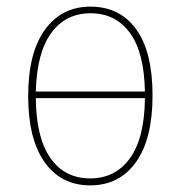

<svg xmlns="http://www.w3.org/2000/svg" viewBox="-20 -549 545 579"><path d="M440 -261Q440 -130 390 -60Q340 10 252 10Q164 10 114.5 -60Q65 -130 65 -259Q65 -390 115.5 -459.5Q166 -529 253 -529Q341 -529 390.5 -461Q440 -393 440 -261ZM88 -273H417Q415 -390 372 -449.5Q329 -509 253 -509Q178 -509 134.5 -449.5Q91 -390 88 -273ZM417 -253H88Q89 -134 132 -72.5Q175 -11 252 -11Q328 -11 372 -72Q416 -133 417 -253Z"/></svg>

Font: Fira Sans Condensed Thin
Style: Regular
Weight: 250
Width: 3
Designer: Carrois Corporate & Edenspiekermann AG
Foundry: Carrois Corporate GbR & Edenspiekermann AG
Version: Version 4.203